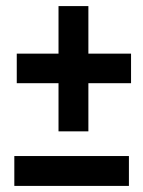

<svg xmlns="http://www.w3.org/2000/svg" viewBox="-20 -679 470 630"><path d="M27 -69V-167H403V-69ZM172 -248V-406H35V-503H172V-659H270V-503H410V-406H270V-248Z"/></svg>

Font: Stick No Bills ExtraLight SemiBold
Style: Regular
Weight: 600
Version: Version 2.000